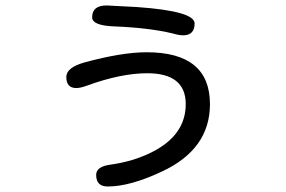

<svg xmlns="http://www.w3.org/2000/svg" viewBox="-20 -593 1040 697"><path d="M329.1 42Q329.1 11.7 379.9 4.9Q422.9 -1 464.8 -13.7Q654.3 -75.2 654.3 -214.8Q654.3 -327.1 514.6 -327.1Q418.9 -327.1 295.9 -282.2Q272.5 -273.4 256.8 -273.4Q220.7 -273.4 220.7 -313.5Q220.7 -347.7 286.1 -366.2Q421.9 -403.3 512.7 -403.3Q742.2 -403.3 742.2 -214.8Q742.2 -50.8 566.4 30.3Q452.1 84 371.1 84Q329.1 84 329.1 42ZM606.4 -471.7Q520.5 -492.2 395.5 -497.1Q314.5 -500 314.5 -530.3Q314.5 -573.2 367.2 -573.2L477.5 -567.4Q686.5 -552.7 686.5 -507.8Q686.5 -464.8 644.5 -464.8Q629.9 -464.8 606.4 -471.7Z"/></svg>

Font: jf-openhuninn-2.1
Style: Regular
Weight: 400
Designer: [Kosugi Maru]
Designed by MOTOYA      

[Varela Round]
Joe Prince (Latin component); Avraham Cornfeld (Hebrew component)
Foundry: justfont Co., Ltd.
Version: 2.1